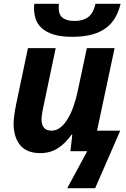

<svg xmlns="http://www.w3.org/2000/svg" viewBox="-20 -801 669 1017"><path d="M66 -251 128 -546H275L208 -227Q200 -190 200 -169Q200 -109 253 -109Q278 -109 299.5 -125.5Q321 -142 338.5 -171Q356 -200 369.5 -238.5Q383 -277 392 -320L440 -546H587L494 -109H617L484 196H336L442 0H353L363 -88H359Q328 -43 287.5 -16.5Q247 10 193 10Q121 10 86.5 -32.5Q52 -75 52 -147Q52 -165 56 -193.5Q60 -222 66 -251ZM160 -758Q160 -764 160.5 -770Q161 -776 162 -781H292Q291 -773 291 -768Q291 -763 291 -758Q291 -722 313 -706Q335 -690 374 -690Q419 -690 446.5 -710Q474 -730 486 -781H619Q609 -741 591 -709Q573 -677 543 -654Q513 -631 469 -618.5Q425 -606 362 -606Q301 -606 261.5 -619Q222 -632 199.5 -653.5Q177 -675 168.5 -702.5Q160 -730 160 -758Z"/></svg>

Font: BC Sans
Style: Bold Italic
Weight: 700
Italic angle: -12°
Designer: Monotype Design Team
Province of B.C.
Foundry: Monotype Imaging Inc.
Version: Version 2.000;GOOG;noto-source:20170915:90ef993387c0